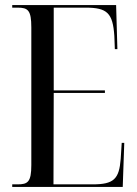

<svg xmlns="http://www.w3.org/2000/svg" viewBox="-20 -734 538 754"><path d="M28 0H462L468 -173H458L454 -110C448 -31 427 -10 344 -10H190L191 -369H392V-379H191V-704H316C401 -704 423 -683 429 -593L431 -541H441L436 -714H28V-704H49C90 -704 103 -694 103 -626V-86C103 -19 89 -10 49 -10H28Z"/></svg>

Font: Noto Serif Display ExtraCondensed
Style: Regular
Weight: 400
Width: 2
Designer: Monotype Design Team
Foundry: Monotype Imaging Inc.
Version: Version 2.009